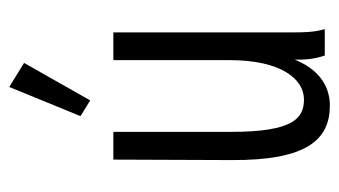

<svg xmlns="http://www.w3.org/2000/svg" viewBox="-179 -543 733 415"><g transform="rotate(-90 187.5 -335.5)"><path d="M178 -507 259 -650 207 -682 144 -528ZM167 11C214 11 248 -19 266 -65C266 -42 267 -23 275 0H332C325 -24 325 -47 325 -71V-457H265V-205C265 -96 225 -45 180 -45C140 -45 110 -67 110 -202V-457H50L49 -202C48 -39 93 11 167 11Z"/></g></svg>

Font: Inconsolata Condensed
Style: Regular
Weight: 400
Width: 3
Monospace: yes
Designer: Raph Levien, Cyreal, Brenton Simpson
Foundry: Raph Levien, Cyreal, Google
Version: Version 3.100